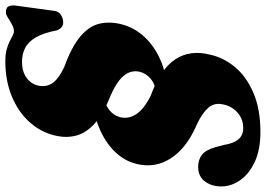

<svg xmlns="http://www.w3.org/2000/svg" viewBox="-164 -598 974 703"><g transform="rotate(90 322.5 -247.0)"><path d="M195 220Q170.5 220 153 215.2Q135.5 210.5 123 204.2Q110.5 198 101.8 193.2Q93 188.5 86.5 188.5Q76.5 188.5 66.8 193Q57 197.5 48 203.2Q39 209 31.2 213.5Q23.5 218 17 218Q1.5 218 -4 210.2Q-9.5 202.5 -8.5 185.5L11 43Q12 30 20 21.5Q28 13 42 9.5Q56.5 6 66.5 11Q76.5 16 82.5 30.5Q92 80.5 108.5 108.5Q125 136.5 147.8 147.8Q170.5 159 198 159Q232 159 255 143.2Q278 127.5 284.5 101.5Q291.5 72.5 277.2 49.5Q263 26.5 217.5 4.5Q143 -22.5 105.2 -54.5Q67.5 -86.5 58.5 -123.8Q49.5 -161 60 -204Q72 -252 106.8 -289.5Q141.5 -327 194 -349.2Q246.5 -371.5 311.5 -373.5L306 -330.5Q278.5 -328.5 259 -311.5Q239.5 -294.5 234 -271Q227.5 -239.5 248.8 -213.8Q270 -188 320 -166Q389 -139 424 -107Q459 -75 468.2 -38.5Q477.5 -2 467.5 39Q455 91.5 417.5 132.5Q380 173.5 323 196.8Q266 220 195 220ZM440.5 -651Q406.5 -651 382.8 -629.2Q359 -607.5 353.5 -575.5Q347 -545 366.2 -523Q385.5 -501 424.5 -482.5Q485.5 -456.5 521.5 -421.5Q557.5 -386.5 570 -346Q582.5 -305.5 572 -262Q561.5 -216.5 526 -180.2Q490.5 -144 436 -122.2Q381.5 -100.5 314 -98.5L322.5 -141Q352 -143.5 372.8 -159.5Q393.5 -175.5 400 -198Q408.5 -230 390 -258.8Q371.5 -287.5 322.5 -312Q224.5 -348 188.8 -402.2Q153 -456.5 171.5 -529Q182 -578.5 217 -620.8Q252 -663 311.8 -688.5Q371.5 -714 455 -714Q521.5 -714 566.5 -692.2Q611.5 -670.5 633.8 -636.2Q656 -602 654 -565Q652.5 -531.5 634.2 -508.8Q616 -486 582.5 -486Q556 -486 538.2 -500Q520.5 -514 510.5 -549L502 -580.5Q498.5 -603 491 -618.8Q483.5 -634.5 471.2 -642.8Q459 -651 440.5 -651Z"/></g></svg>

Font: Fraunces
Style: Italic
Weight: 900
Italic angle: -16°
Version: Version 1.000;[0bf87f6ff]